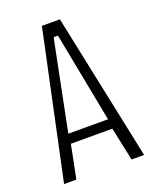

<svg xmlns="http://www.w3.org/2000/svg" viewBox="-120 -691 617 762"><g transform="rotate(-20 188.0 -310.0)"><path d="M18 0 150 -620H226L356 0H303L271 -151L282 -141H91L100 -151L70 0ZM101 -176 96 -182H278L271 -176L198 -555L196 -562H179L177 -555Z"/></g></svg>

Font: Smooch Sans Thin
Style: Regular
Weight: 400
Version: Version 1.010